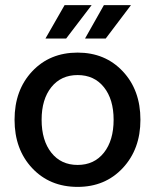

<svg xmlns="http://www.w3.org/2000/svg" viewBox="-20 -724 607 752"><path d="M530 -255Q530 -140 461 -66Q392 8 284 8Q175 8 106 -65.5Q37 -139 37 -255Q37 -371 106 -444.5Q175 -518 284 -518Q392 -518 461 -444.5Q530 -371 530 -255ZM143 -255Q143 -174 181 -126Q219 -78 284 -78Q349 -78 387 -126Q425 -174 425 -255Q425 -335 387 -382.5Q349 -430 284 -430Q219 -430 181 -382.5Q143 -335 143 -255ZM158 -573 233 -704H339L239 -573ZM313 -573 387 -704H493L394 -573Z"/></svg>

Font: LT Superior Semi-bold
Style: Regular
Weight: 600
Designer: Daniel Lyons
Foundry: LyonsType
Version: Version 1.0